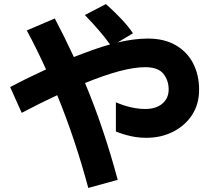

<svg xmlns="http://www.w3.org/2000/svg" viewBox="-20 -850 1040 946"><path d="M415 76Q383 -43 345 -157Q307 -271 262 -381Q180 -343 87 -294L30 -421Q77 -446 121.5 -467.5Q166 -489 207 -508Q162 -607 112 -700L250 -759Q299 -666 344 -569Q392 -588 437 -604Q482 -620 522 -631Q499 -664 466 -702Q433 -740 398 -776L502 -830Q540 -796 576 -758.5Q612 -721 635 -686L560 -641Q642 -660 709 -660Q789 -660 845.5 -627.5Q902 -595 931.5 -538Q961 -481 961 -408Q961 -337 926.5 -284Q892 -231 833 -201Q774 -171 701 -171Q661 -171 623.5 -179.5Q586 -188 551 -202V-346Q590 -329 627 -321Q664 -313 695 -313Q749 -313 780 -339.5Q811 -366 811 -409Q811 -454 785 -486.5Q759 -519 695 -519Q590 -519 399 -441Q447 -326 487 -206.5Q527 -87 560 36Z"/></svg>

Font: Murecho
Style: Bold
Weight: 700
Designer: Neil Summerour
Foundry: Positype
Version: Version 1.010; ttfautohint (v1.8.3)